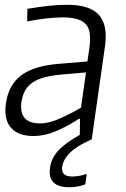

<svg xmlns="http://www.w3.org/2000/svg" viewBox="-20 -566 530 806"><path d="M271 220Q178 220 190 138Q195 99 224 67Q253 35 315 0L316 -67H311Q262 -35 214 -15Q166 5 121 5Q55 5 25 -31Q-5 -67 5 -133Q16 -210 69.5 -250Q123 -290 227 -298L347 -308L355 -363Q360 -399 357 -424Q354 -449 340.5 -464Q327 -479 303 -486Q279 -493 243 -493Q181 -493 94 -476L95 -529Q143 -537 184 -541.5Q225 -546 262 -546Q356 -546 394.5 -504Q433 -462 421 -374L365 19Q305 45 275.5 73.5Q246 102 241 134Q235 175 283 175Q311 175 344 164L338 208Q307 220 271 220ZM148 -48Q186 -48 232.5 -69Q279 -90 320 -114L341 -262L237 -253Q195 -249 165.5 -241Q136 -233 116 -219Q96 -205 85 -185Q74 -165 70 -138Q58 -48 148 -48Z"/></svg>

Font: Plata Sans Light
Style: Italic
Weight: 300
Italic angle: -8°
Designer: Pablo Impallari, Andres Torresi, & Cristiano Sobral
Foundry: Pablo Impallari, Andres Torresi, & Cristiano Sobral
Version: Version 1.00;December 28, 2019;FontCreator 12.0.0.2547 64-bi